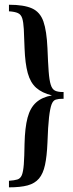

<svg xmlns="http://www.w3.org/2000/svg" viewBox="-20 -651 313 825"><path d="M18.5 154V125.8Q41.9 124.2 54.8 120.2Q67.7 116.1 73.8 101.6Q79.8 87.1 82.3 55.2Q84.7 23.4 85.5 -33.9Q87.1 -102.4 98.4 -145.2Q109.7 -187.9 135.5 -210.9Q161.3 -233.9 203.2 -241.1Q160.5 -251.6 135.5 -273.8Q110.5 -296 99.2 -337.1Q87.9 -378.2 85.5 -444.4Q83.9 -495.2 82.3 -525.8Q80.6 -556.5 75.4 -572.6Q70.2 -588.7 56.9 -594.8Q43.5 -600.8 18.5 -602.4V-630.6Q83.1 -630.6 117.7 -614.9Q152.4 -599.2 166.5 -558.9Q180.6 -518.5 183.9 -444.4Q186.3 -381.5 189.1 -344Q191.9 -306.5 198 -287.1Q204 -267.7 216.1 -261.7Q228.2 -255.6 249.2 -255.6H253.2V-226.6H249.2Q231.5 -226.6 219.8 -223Q208.1 -219.4 201.6 -202.4Q195.2 -185.5 190.7 -146.8Q186.3 -108.1 183.9 -37.9Q181.5 20.2 173.4 57.7Q165.3 95.2 147.6 116.1Q129.8 137.1 98.8 145.6Q67.7 154 18.5 154Z"/></svg>

Font: Playfair SemiBold
Style: Regular
Weight: 600
Designer: Claus Eggers Sørensen
Foundry: Claus Eggers Sørensen
Version: Version 2.001;gftools[0.9.30]